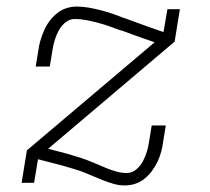

<svg xmlns="http://www.w3.org/2000/svg" viewBox="-20 -558 640 586"><path d="M361 8Q344 8 328 3.5Q312 -1 296.5 -7Q281 -13 266 -19.5Q251 -26 236 -32Q221 -38 205 -42.5Q189 -47 173 -52L96 -72L84 0H46L62 -99L452 -429L414 -442Q398 -448 382.5 -453.5Q367 -459 351 -465H350Q350 -465 350 -465Q350 -465 350 -465L346 -466Q330 -472 313 -478Q296 -484 279 -488.5Q262 -493 244 -496.5Q226 -500 208 -500Q192 -500 179 -489Q166 -478 158.5 -463.5Q151 -449 146.5 -434Q142 -419 140 -404L132 -355H89L97 -404Q99 -420 103.5 -435Q108 -450 114.5 -465Q121 -480 131 -493.5Q141 -507 154 -517.5Q167 -528 182.5 -533Q198 -538 214 -538Q233 -538 252 -534.5Q271 -531 288.5 -526.5Q306 -522 323.5 -516Q341 -510 358 -503H359Q359 -503 359 -503Q359 -503 359 -503L362 -502Q379 -496 395 -490Q411 -484 428 -478L479 -460L491 -530H529L513 -431L127 -104L184 -89Q200 -84 215.5 -79.5Q231 -75 245.5 -69.5Q260 -64 275 -57.5Q290 -51 304.5 -45Q319 -39 335 -34.5Q351 -30 367 -30Q383 -30 396 -41Q409 -52 416.5 -66.5Q424 -81 428.5 -96Q433 -111 435 -126L443 -175H486L478 -126Q476 -110 472 -95Q468 -80 461 -65Q454 -50 444 -36.5Q434 -23 421 -12.5Q408 -2 392.5 3Q377 8 361 8Z"/></svg>

Font: Iosevka Slab XLtEx
Style: Italic
Weight: 200
Width: 7
Italic angle: -9°
Monospace: yes
Designer: Belleve Invis
Foundry: Belleve Invis
Version: Version 11.1.0; ttfautohint (v1.8.3)